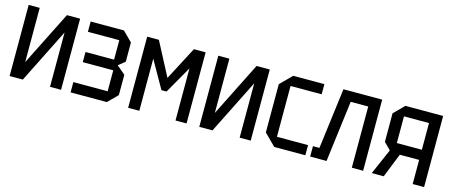

<svg xmlns="http://www.w3.org/2000/svg" viewBox="-40 -1010 3442 1460"><g transform="rotate(15 1681.5 -280.0)"><path d="M455 0H368V-428L154 0H50V-560H137V-133L351 -560H455Z M890 -75 815 0H530V-81H800V-246H560V-326H785V-479H538V-560H800L875 -485V-334L823 -292L890 -235Z M983 0V-560H1075L1213 -297L1351 -560H1443V0H1356V-410L1233 -195H1193L1071 -410V0Z M1948 0H1861V-428L1647 0H1543V-560H1630V-133L1844 -560H1948Z M2043 -90V-470L2133 -560H2378V-480H2133V-80H2378V0H2133Z M2833 -560V0H2744V-482H2606L2545 0H2416V-82H2467L2528 -560Z M3026 -270H3223V-480H3026ZM2936 -255V-480L3016 -560H3313V0H3223V-190H3071L2995 0H2901L2989 -202Z"/></g></svg>

Font: Tektur SemiCondensed
Style: Regular
Weight: 400
Width: 4
Designer: Adam Jagosz
Foundry: Adam Jagosz
Version: Version 1.005;gftools[0.9.30]